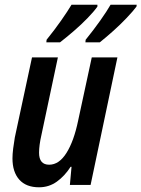

<svg xmlns="http://www.w3.org/2000/svg" viewBox="-20 -786 601 816"><path d="M146 10Q91 10 62 -22.5Q33 -55 33 -113Q33 -131 36 -155Q39 -179 43 -202L116 -542H226L156 -212Q146 -168 146 -137Q146 -86 189 -86Q231 -86 262.5 -136Q294 -186 312 -273L370 -542H479L365 0H277L284 -77H280Q255 -38 221.5 -14Q188 10 146 10ZM344 -617Q378 -659 406 -698.5Q434 -738 450 -766H561L560 -758Q546 -739 518.5 -710Q491 -681 459.5 -653Q428 -625 404 -606H343ZM178 -617Q212 -659 240 -699Q268 -739 284 -766H394V-758Q380 -738 353 -710Q326 -682 293.5 -654Q261 -626 235 -606H177Z"/></svg>

Font: Noto Sans Condensed SemiBold
Style: Italic
Weight: 600
Width: 3
Italic angle: -12°
Designer: Monotype Design Team
Foundry: Monotype Imaging Inc.
Version: Version 2.013; ttfautohint (v1.8.4.7-5d5b)